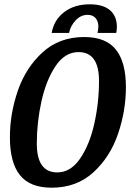

<svg xmlns="http://www.w3.org/2000/svg" viewBox="-20 -852 631 892"><path d="M565 -447Q565 -338 528.5 -230.5Q492 -123 414 -51.5Q336 20 220 20Q119 20 72.5 -38.5Q26 -97 26 -214Q26 -324 63 -431Q100 -538 178 -609Q256 -680 371 -680Q472 -680 518.5 -621.5Q565 -563 565 -447ZM151 -185Q151 -51 246 -51Q308 -51 352 -115Q396 -179 418 -277Q440 -375 440 -476Q440 -610 345 -610Q282 -610 238.5 -545.5Q195 -481 173 -383Q151 -285 151 -185ZM437 -728Q437 -753 424 -768Q411 -783 387 -783Q355 -783 331 -757Q307 -731 301 -699H220Q231 -760 278.5 -796Q326 -832 397 -832Q459 -832 491 -804.5Q523 -777 523 -727Q523 -714 520 -699H433Q437 -718 437 -728Z"/></svg>

Font: Sansita
Style: Italic
Weight: 400
Italic angle: -11°
Designer: Pablo Cosgaya
Foundry: Omnibus-Type
Version: Version 1.006